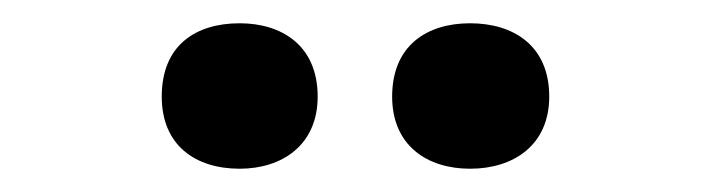

<svg xmlns="http://www.w3.org/2000/svg" viewBox="-20 -768 605 165"><path d="M119 -685C119 -643 148 -623 186 -623C222 -623 253 -643 253 -685C253 -729 222 -748 186 -748C148 -748 119 -729 119 -685ZM317 -685C317 -643 347 -623 384 -623C421 -623 452 -643 452 -685C452 -729 421 -748 384 -748C347 -748 317 -729 317 -685Z"/></svg>

Font: Noto Sans Display
Style: Bold
Weight: 700
Designer: Monotype Design Team
Foundry: Monotype Imaging Inc.
Version: Version 1.900